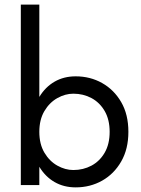

<svg xmlns="http://www.w3.org/2000/svg" viewBox="-20 -800 610 830"><path d="M454 -230Q454 -177 432.5 -140Q411 -103 375.5 -84Q340 -65 297 -65Q262 -65 228 -84Q194 -103 172 -140Q150 -177 150 -230Q150 -283 172 -320Q194 -357 228 -376Q262 -395 297 -395Q340 -395 375.5 -376Q411 -357 432.5 -320Q454 -283 454 -230ZM535 -230Q535 -305 504 -358.5Q473 -412 421.5 -441Q370 -470 307 -470Q256 -470 216 -447Q176 -424 150 -381V-780H70V0H150V-79Q176 -36 216 -13Q256 10 307 10Q370 10 421.5 -19Q473 -48 504 -102Q535 -156 535 -230Z"/></svg>

Font: Jost-400-Book
Style: Regular
Weight: 400
Version: Version 3.200; ttfautohint (v0.97) -l 8 -r 50 -G 200 -x 14 -